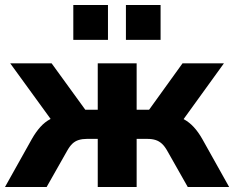

<svg xmlns="http://www.w3.org/2000/svg" viewBox="-24 -750 939 770"><path d="M-4 0 104 -193Q120 -221 138 -241Q156 -261 178 -272.5Q200 -284 228 -287L203 -240L17 -496H183L318 -310H368V-496H524V-310H574L708 -496H874L689 -240L663 -287Q691 -284 713 -272Q735 -260 753 -240.5Q771 -221 787 -193L895 0H729L648 -143Q637 -163 625.5 -173.5Q614 -184 600 -188.5Q586 -193 567 -193H524V0H368V-193H324Q306 -193 291.5 -188.5Q277 -184 266 -173.5Q255 -163 244 -143L163 0ZM481 -590V-730H620V-590ZM270 -590V-730H409V-590Z"/></svg>

Font: Nunito Sans 10pt ExtraBold
Style: Regular
Weight: 800
Designer: Vernon Adams
Foundry: Vernon Adams
Version: Version 3.101;gftools[0.9.27]